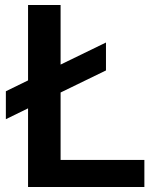

<svg xmlns="http://www.w3.org/2000/svg" viewBox="-20 -750 660 770"><path d="M405 -579.5 223 -491V-730H92.5V-427.5L3.5 -384V-272L92.5 -315.5V0H559V-108.5H223V-379L405 -467.5Z"/></svg>

Font: Monaspace Neon SemiBold
Style: Regular
Weight: 600
Designer: Riley Cran & the Lettermatic Team
Foundry: Lettermatic
Version: Version 1.200 (Monaspace Neon)